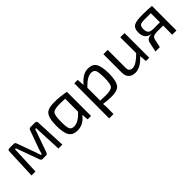

<svg xmlns="http://www.w3.org/2000/svg" viewBox="164 -1487 2678 2678"><g transform="rotate(-45 1502.5 -148.0)"><path d="M637 -487Q672 -487 671 -453L692 0H614L595 -422H578L456 -79Q448 -53 424 -53H354Q330 -53 320 -82L197 -422H179L161 0H83L102 -456Q102 -487 133 -487H220Q245 -487 254 -458L353 -184Q370 -138 378 -109H394Q419 -192 415 -181L516 -461Q524 -487 549 -487Z M1190 0 1182 -98Q1103 12 982 12Q893 12 856 -45Q816 -105 817 -249Q818 -404 870 -456Q912 -499 1026 -499Q1134 -499 1257 -476V0ZM1172 -425Q1098 -428 1061 -428Q960 -428 932 -396Q904 -363 904 -242Q903 -133 920 -97Q937 -62 988 -62Q1074 -62 1171 -171Z M1489 -379Q1588 -499 1692 -499Q1779 -499 1815 -444Q1853 -385 1854 -238Q1853 -84 1802 -30Q1760 13 1651 13Q1580 13 1494 0Q1500 58 1499 93L1497 203H1412L1414 -487H1481ZM1499 -60Q1572 -57 1610 -57Q1710 -57 1738 -89Q1767 -123 1767 -244Q1766 -354 1750 -390Q1733 -425 1683 -425Q1602 -425 1499 -314Z M2405 0H2340L2332 -106Q2225 13 2124 13Q2057 13 2022 -24Q1987 -59 1988 -123V-487H2073V-144Q2072 -99 2088 -80Q2104 -61 2142 -61Q2211 -61 2322 -174L2321 -487H2405Z M2942 0H2859L2860 -180H2737Q2654 -180 2643 -129L2614 0H2528L2558 -142Q2574 -212 2653 -210L2654 -214Q2548 -232 2546 -351Q2544 -438 2596 -467Q2639 -492 2758 -492Q2855 -492 2943 -485ZM2860 -423 2736 -424Q2672 -424 2651 -408Q2629 -391 2629 -340Q2630 -291 2649 -269Q2671 -244 2727 -244H2860Z"/></g></svg>

Font: Taylor Sans
Style: Regular
Weight: 400
Italic angle: -8°
Designer: Natanael Gama
Version: Version 1.001 September 8, 2015